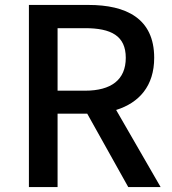

<svg xmlns="http://www.w3.org/2000/svg" viewBox="-20 -757 696 777"><path d="M213 -390V-643H324C430 -643 489 -612 489 -523C489 -434 430 -390 324 -390ZM499 0H630L450 -312C543 -341 604 -409 604 -523C604 -683 490 -737 338 -737H97V0H213V-297H333Z"/></svg>

Font: Noto Sans TC Medium
Style: Regular
Weight: 500
Designer: Ryoko NISHIZUKA 西塚涼子 (kana, bopomofo & ideographs); Paul D. Hunt (Latin, Greek & Cyrillic); Sandoll Communications 산돌커뮤니
Foundry: Adobe
Version: Version 2.004;hotconv 1.0.118;makeotfexe 2.5.65603